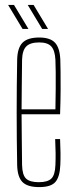

<svg xmlns="http://www.w3.org/2000/svg" viewBox="-20 -758 310 783"><path d="M140 5Q91.5 5 71.2 -16Q51 -37 50 -85Q49 -138.5 48.5 -192.2Q48 -246 48 -299.5Q48 -353 48.5 -406.8Q49 -460.5 50 -514Q51 -563 72 -584Q93 -605 140 -605Q184.5 -605 204.2 -584Q224 -563 226 -514Q226.5 -496 227 -465Q227.5 -434 227.2 -390.5Q227 -347 225 -292H68Q68 -245.5 68.8 -196Q69.5 -146.5 70 -85Q71 -44 86.5 -29.5Q102 -15 138 -15Q174 -15 189.2 -29.5Q204.5 -44 206 -85Q207 -107.5 206.8 -133.2Q206.5 -159 205 -191H225Q226.5 -159 226.8 -133Q227 -107 226 -85Q224 -37 206 -16Q188 5 140 5ZM68 -312H206Q207 -356.5 207.2 -395.5Q207.5 -434.5 207.2 -464.8Q207 -495 206 -514Q204 -552.5 189 -568.8Q174 -585 140 -585Q103.5 -585 87.2 -568.8Q71 -552.5 70 -514Q69.5 -455 68.8 -406.5Q68 -358 68 -312ZM152 -640 93 -738H117L176 -640ZM72 -640 13 -738H37L96 -640Z"/></svg>

Font: Big Shoulders Display Thin Thin
Style: Regular
Weight: 250
Version: Version 2.002